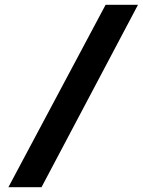

<svg xmlns="http://www.w3.org/2000/svg" viewBox="-20 -780 595 800"><path d="M420 -760H555L153 0H15Z"/></svg>

Font: Arvo
Style: Bold Italic
Weight: 700
Italic angle: -13°
Designer: Anton Koovit (Cyrillic Expansion: Cyreal)
Foundry: Anton Koovit, Yassin Baggar
Version: Version 3.000